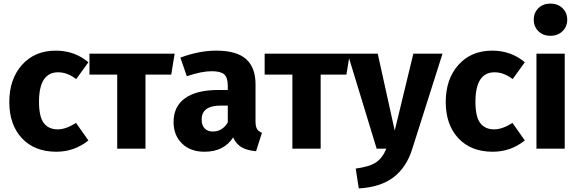

<svg xmlns="http://www.w3.org/2000/svg" viewBox="-20 -831 3237 1073"><path d="M292 -548Q397 -548 474 -483L406 -389Q356 -427 305 -427Q198 -427 198 -262Q198 -178 225 -143Q252 -108 303 -108Q348 -108 405 -144L474 -46Q395 17 295 17Q173 17 102.5 -58.5Q32 -134 32 -261Q32 -389 103 -468.5Q174 -548 292 -548Z M956 -531 937 -414H793V0H635V-414H480V-531Z M1408 -154Q1408 -124 1416.5 -110Q1425 -96 1444 -89L1411 14Q1362 10 1331 -7.5Q1300 -25 1283 -63Q1231 17 1123 17Q1044 17 997 -29Q950 -75 950 -149Q950 -236 1014 -282Q1078 -328 1199 -328H1253V-351Q1253 -398 1233 -415.5Q1213 -433 1163 -433Q1106 -433 1024 -405L988 -509Q1093 -548 1188 -548Q1302 -548 1355 -501Q1408 -454 1408 -360ZM1169 -96Q1223 -96 1253 -147V-241H1214Q1107 -241 1107 -163Q1107 -131 1123.5 -113.5Q1140 -96 1169 -96Z M1935 -531 1916 -414H1772V0H1614V-414H1459V-531Z M2453 -531 2284 1Q2252 104 2179.5 159.5Q2107 215 1985 222L1968 111Q2044 101 2080.5 77Q2117 53 2139 0H2085L1923 -531H2091L2186 -101L2290 -531Z M2731 -548Q2836 -548 2913 -483L2845 -389Q2795 -427 2744 -427Q2637 -427 2637 -262Q2637 -178 2664 -143Q2691 -108 2742 -108Q2787 -108 2844 -144L2913 -46Q2834 17 2734 17Q2612 17 2541.5 -58.5Q2471 -134 2471 -261Q2471 -389 2542 -468.5Q2613 -548 2731 -548Z M2989 -785.5Q3015 -811 3056 -811Q3097 -811 3123.5 -785.5Q3150 -760 3150 -721Q3150 -682 3123.5 -656.5Q3097 -631 3056 -631Q3015 -631 2989 -656.5Q2963 -682 2963 -721Q2963 -760 2989 -785.5ZM3136 -531V0H2978V-531Z"/></svg>

Font: FiraGO
Style: Bold
Weight: 700
Designer: bBox Type
Foundry: bBox Type GmbH
Version: Version 1.001;PS 001.001;hotconv 1.0.88;makeotf.lib2.5.64775